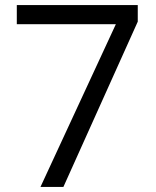

<svg xmlns="http://www.w3.org/2000/svg" viewBox="-20 -734 612 754"><path d="M139 0 435 -639H46V-714H521V-649L229 0Z"/></svg>

Font: Stephens Clock
Style: Regular
Weight: 400
Designer: Peter Wiegel (catfonts.de) with slight modifications by DT1.org
Version: Version 0.9.1